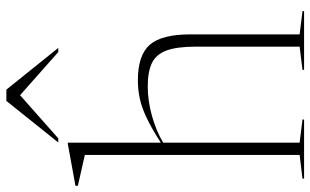

<svg xmlns="http://www.w3.org/2000/svg" viewBox="-214 -769 975 603"><g transform="rotate(-90 273.5 -467.5)"><path d="M199.5 0H14V-5L88.5 -14V-688.5L-8.5 -710.5V-718L123 -742H127V-450Q173 -479.5 206 -495Q239 -510.5 266.5 -516.2Q294 -522 322.5 -522Q401.5 -522 434.2 -484.8Q467 -447.5 467 -357.5V-14L540 -5V0H355.5V-5L428.5 -14V-339.5Q428.5 -399 416.5 -431.8Q404.5 -464.5 377.2 -477.8Q350 -491 303.5 -491Q258 -491 210.2 -477.5Q162.5 -464 127 -442.5V-14L199.5 -5ZM411.5 -772 276 -892 140.5 -772H127.5L258 -935H293.5L424.5 -772Z"/></g></svg>

Font: Newsreader Display ExtraLight
Style: Regular
Weight: 275
Designer: Hugues Gentile
Foundry: Production Type
Version: Version 1.001